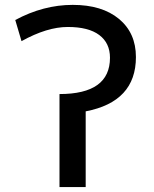

<svg xmlns="http://www.w3.org/2000/svg" viewBox="-20 -760 624 780"><path d="M42 -678.7Q156.2 -740.2 275.4 -740.2Q394.5 -740.2 463.4 -683.1Q532.2 -626 532.2 -528.3Q532.2 -346.7 328.1 -307.6V0H221.7V-377.9Q426.8 -377.9 426.8 -525.4Q426.8 -585 383.3 -617.7Q339.8 -650.4 255.4 -650.4Q170.9 -650.4 67.4 -592.8Z"/></svg>

Font: GenEi M Gothic v2 Medium
Style: Regular
Weight: 500
Version: Version 2.0